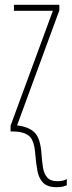

<svg xmlns="http://www.w3.org/2000/svg" viewBox="-20 -547 298 799"><path d="M216 232Q177 232 159 213Q141 194 135.5 163Q130 132 127 97Q123 36 100 18Q77 0 33 0H24V-24L200 -502H38V-527H227V-504L51 -25Q99 -20 124 4.5Q149 29 153 98Q155 126 159 151Q163 176 176.5 191.5Q190 207 218 207Q245 207 258 198V224Q254 226 243.5 229Q233 232 216 232Z"/></svg>

Font: Noto Sans ExtraCondensed Thin
Style: Regular
Weight: 100
Width: 2
Designer: Monotype Design Team
Foundry: Monotype Imaging Inc.
Version: Version 2.013; ttfautohint (v1.8.4.7-5d5b)